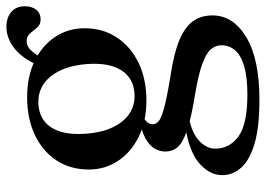

<svg xmlns="http://www.w3.org/2000/svg" viewBox="-135 -448 828 598"><g transform="rotate(-90 279.0 -149.0)"><path d="M341.5 -32Q271 -43.5 239.2 -52.5Q207.5 -61.5 199.2 -70Q191 -78.5 191 -87Q191 -97 198.5 -105.5Q206 -114 224.5 -122.5L211.5 -129.5Q171 -123 148 -110.5Q125 -98 115.5 -81.8Q106 -65.5 106 -47.5Q106 -26 119.5 -10Q133 6 171.2 19.2Q209.5 32.5 283.5 44.5Q344 54.5 377.5 66.5Q411 78.5 424 93.2Q437 108 437 126.5Q437 151.5 420.8 169.8Q404.5 188 370.8 197.8Q337 207.5 284 207.5Q191.5 207.5 153.2 179.8Q115 152 115 107.5Q115 78 143 54.2Q171 30.5 226 23.5L215.5 9Q113 21.5 72.8 54.8Q32.5 88 32.5 129Q32.5 162 55.8 188.2Q79 214.5 130.5 229.8Q182 245 267.5 245Q394.5 245 462.2 204Q530 163 530 99Q530 64 512.5 38.8Q495 13.5 453.8 -4Q412.5 -21.5 341.5 -32ZM364.5 -427.5 391 -422Q410.5 -457 423 -468.5Q435.5 -480 450 -480Q462 -480 469.5 -473.5Q477 -467 483 -458.5Q489 -450 496.8 -443.2Q504.5 -436.5 518 -436.5Q536.5 -436.5 547.5 -450Q558.5 -463.5 558.5 -486Q558.5 -512.5 540.8 -527.8Q523 -543 494.5 -543Q462 -543 432.2 -521.8Q402.5 -500.5 381 -458ZM490 -299.5Q490 -350.5 463.2 -391Q436.5 -431.5 388.2 -455Q340 -478.5 275 -478.5Q209 -478.5 158 -454.5Q107 -430.5 78.5 -387.2Q50 -344 50 -286.5Q50 -236 77 -195.2Q104 -154.5 152.2 -130.8Q200.5 -107 265 -107Q331 -107 381.8 -131.2Q432.5 -155.5 461.2 -199Q490 -242.5 490 -299.5ZM256 -443.5Q307.5 -445.5 340.2 -404.8Q373 -364 378.5 -292Q383.5 -223 358.8 -184.5Q334 -146 284 -144Q249.5 -142.5 223.2 -160.5Q197 -178.5 181 -213Q165 -247.5 161.5 -295Q158 -341.5 168 -374.2Q178 -407 200.2 -424.5Q222.5 -442 256 -443.5Z"/></g></svg>

Font: Fraunces
Style: Regular
Weight: 400
Version: Version 1.000;[b76b70a41]